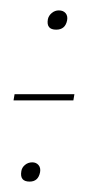

<svg xmlns="http://www.w3.org/2000/svg" viewBox="-20 -426 184 369"><path d="M6 -233 8 -245H123L121 -233ZM88 -369Q68.5 -369 72 -389Q73.5 -396 79.5 -401Q85.5 -406 93 -406Q101.5 -406 106 -400.8Q110.5 -395.5 109 -387Q105.5 -369 88 -369ZM37 -77Q17.5 -77 21 -97Q22 -104 28 -109Q34 -114 42 -114Q49.5 -114 54 -108.8Q58.5 -103.5 57 -95Q53.5 -77 37 -77Z"/></svg>

Font: Anybody UltraCondensed Thin
Style: Italic
Weight: 100
Width: 1
Italic angle: -10°
Designer: Tyler Finck
Foundry: Etcetera Type Company
Version: Version 1.010; ttfautohint (v1.8.3) -l 8 -r 50 -G 200 -x 14 